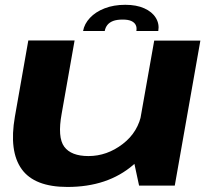

<svg xmlns="http://www.w3.org/2000/svg" viewBox="-20 -754 870 780"><path d="M545 0H690L794 -589H606.5L521.5 -109.5ZM283 -589.5H95L40.5 -280Q16 -139.5 68 -67Q120 5.5 254 5.5Q417.5 5.5 521.5 -84.2Q625.5 -174 638.5 -249L556 -297.5Q542.5 -218 478.5 -169Q414.5 -120 339.5 -120Q269 -120 241 -158Q213 -196 230.5 -292ZM489 -734.5Q442 -734.5 405.2 -720.2Q368.5 -706 345.5 -681.5Q322.5 -657 317.5 -628H405.5Q408 -642 416.2 -652.5Q424.5 -663 439.5 -668.8Q454.5 -674.5 478.5 -674.5Q500.5 -674.5 513.2 -668.8Q526 -663 531.2 -652.8Q536.5 -642.5 534 -628H623Q628 -657 613 -681.5Q598 -706 566.2 -720.2Q534.5 -734.5 489 -734.5Z"/></svg>

Font: Anybody Expanded
Style: Bold Italic
Weight: 700
Width: 7
Italic angle: -10°
Version: Version 1.113;gftools[0.9.25]